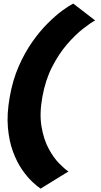

<svg xmlns="http://www.w3.org/2000/svg" viewBox="-20 -810 578 1104"><path d="M213.5 274.5Q194.5 262.5 165.8 235.5Q137 208.5 107.2 165.8Q77.5 123 55 62.8Q32.5 2.5 25.5 -76Q18.5 -154.5 36 -252.5Q53 -350 88 -429.5Q123 -509 166.8 -570.8Q210.5 -632.5 255.8 -677.2Q301 -722 339.2 -749.8Q377.5 -777.5 401 -789.5L527 -692.5Q500.5 -678.5 456.8 -644.2Q413 -610 365.8 -555.5Q318.5 -501 279.8 -425.5Q241 -350 223.5 -252.5Q206 -155.5 218.8 -81.5Q231.5 -7.5 259.8 44.8Q288 97 320 129.5Q352 162 373.5 176Z"/></svg>

Font: Anybody UltraExpanded Regular
Style: Bold Italic
Weight: 700
Width: 9
Italic angle: -10°
Designer: Tyler Finck
Foundry: Etcetera Type Company
Version: Version 1.010; ttfautohint (v1.8.3) -l 8 -r 50 -G 200 -x 14 